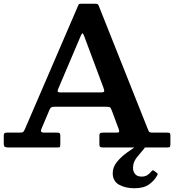

<svg xmlns="http://www.w3.org/2000/svg" viewBox="-20 -785 927 1022"><path d="M0 -23.5V-62.5Q0 -71.5 3.2 -75.2Q6.5 -79 16.5 -79H85.5Q100.5 -79 104.5 -83.8Q108.5 -88.5 113 -98.5L396.5 -756.5Q399 -762.5 401.8 -763.8Q404.5 -765 413.5 -765H486.5Q496 -765 499.5 -763Q503 -761 505.5 -754.5L764.5 -103.5Q769.5 -91 772.5 -85Q775.5 -79 794 -79H869.5Q880.5 -79 883.8 -76.5Q887 -74 887 -62.5V-19Q887 -6.5 884.2 -3.2Q881.5 0 869 0H528.5Q517 0 513 -3.2Q509 -6.5 509 -18.5V-61.5Q509 -73 513 -76Q517 -79 528 -79H598.5Q613.5 -79 614.2 -84.2Q615 -89.5 611.5 -99L576.5 -193Q571 -208 567 -212.5Q563 -217 542 -217H275.5Q259 -217 253.2 -213.8Q247.5 -210.5 243 -199.5L202 -102.5Q196.5 -90.5 198.8 -84.8Q201 -79 216.5 -79H285Q295 -79 298 -75.8Q301 -72.5 301 -62.5V-17Q301 -4.5 298.2 -2.2Q295.5 0 283.5 0H27.5Q11.5 0 5.8 -3.2Q0 -6.5 0 -23.5ZM410 -594.5 290 -312.5Q286 -303 287.2 -298Q288.5 -293 304 -293H513Q534 -293 534.8 -298.5Q535.5 -304 530.5 -318.5L428 -593Q422 -608.5 418.8 -607.8Q415.5 -607 410 -594.5ZM695.5 217Q647.5 217 613.8 198.2Q580 179.5 580 136.5Q580 104 603.2 76Q626.5 48 659 25Q691.5 2 718 -16Q726.5 -21.5 735 -20.8Q743.5 -20 746.5 -16.5Q758 -6 746.5 7Q729.5 26.5 708.8 52.2Q688 78 688 108.5Q688 127.5 699 141.2Q710 155 734 155Q752.5 155 765 146.8Q777.5 138.5 785.5 127.5Q792.5 118 800 124L814.5 135Q819.5 138.5 819.5 141Q819.5 143.5 816.5 149Q801.5 176.5 773.2 196.8Q745 217 695.5 217Z"/></svg>

Font: Besley SemiBold
Style: Regular
Weight: 600
Designer: Owen Earl
Foundry: indestructible type*
Version: Version 2.001; ttfautohint (v1.8.3)